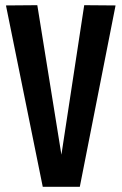

<svg xmlns="http://www.w3.org/2000/svg" viewBox="-20 -721 469 741"><path d="M145 0 3 -700 124 -701 217 -124 305 -701 426 -700 288 0Z"/></svg>

Font: Georama Condensed SemiBold
Style: Regular
Weight: 600
Width: 3
Designer: Jean-Baptiste Levee
Foundry: Production Type
Version: Version 1.000